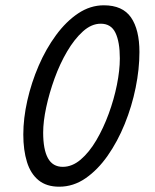

<svg xmlns="http://www.w3.org/2000/svg" viewBox="-20 -689 584 725"><path d="M203.5 16Q155.5 16 125.5 -8.5Q95.5 -33 81.8 -77.5Q68 -122 68 -181Q68 -242 83.2 -309.5Q98.5 -377 126 -440.8Q153.5 -504.5 191.5 -556.2Q229.5 -608 275.2 -638.5Q321 -669 372 -669Q443 -669 474.8 -623Q506.5 -577 506.5 -492.5Q506.5 -428 492.2 -357.8Q478 -287.5 451 -221Q424 -154.5 386.5 -101Q349 -47.5 303 -15.8Q257 16 203.5 16ZM217 -59Q252.5 -59 284.8 -86.5Q317 -114 343.8 -159.5Q370.5 -205 390.5 -259.5Q410.5 -314 421.5 -368.8Q432.5 -423.5 432.5 -468.5Q432.5 -530.5 416 -565Q399.5 -599.5 360.5 -599.5Q325.5 -599.5 293.2 -570.5Q261 -541.5 233.5 -494.8Q206 -448 186 -392.8Q166 -337.5 154.5 -283.8Q143 -230 143 -188.5Q143 -124.5 161 -91.8Q179 -59 217 -59Z"/></svg>

Font: Grandstander Thin Light
Style: Italic
Weight: 300
Italic angle: -15°
Version: Version 1.200